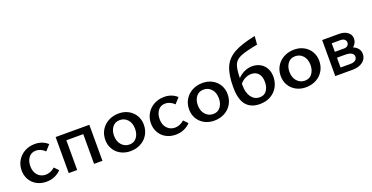

<svg xmlns="http://www.w3.org/2000/svg" viewBox="-28 -1399 4054 2093"><g transform="rotate(-20 1999.5 -352.5)"><path d="M38 -202Q38 -265 68.5 -316Q99 -367 152 -396Q205 -425 271 -425Q358 -425 419 -370L362 -306Q312 -353 258 -353Q203 -353 173 -313Q143 -273 143 -213Q143 -147 179.5 -108Q216 -69 271 -69Q328 -69 378 -113L424 -65Q354 6 253 6Q191 6 142 -20.5Q93 -47 65.5 -94.5Q38 -142 38 -202Z M902 0H805V-345H609V0H511V-418H902Z M1009 -203Q1009 -267 1039.5 -317.5Q1070 -368 1123.5 -396.5Q1177 -425 1244 -425Q1306 -425 1355.5 -398Q1405 -371 1433 -323.5Q1461 -276 1461 -217Q1461 -153 1431 -102Q1401 -51 1347.5 -22.5Q1294 6 1227 6Q1165 6 1115 -21Q1065 -48 1037 -95.5Q1009 -143 1009 -203ZM1356 -206Q1356 -273 1320.5 -313Q1285 -353 1230 -353Q1175 -353 1144.5 -313Q1114 -273 1114 -214Q1114 -147 1150.5 -106.5Q1187 -66 1241 -66Q1296 -66 1326 -106.5Q1356 -147 1356 -206Z M1538 -202Q1538 -265 1568.5 -316Q1599 -367 1652 -396Q1705 -425 1771 -425Q1858 -425 1919 -370L1862 -306Q1812 -353 1758 -353Q1703 -353 1673 -313Q1643 -273 1643 -213Q1643 -147 1679.5 -108Q1716 -69 1771 -69Q1828 -69 1878 -113L1924 -65Q1854 6 1753 6Q1691 6 1642 -20.5Q1593 -47 1565.5 -94.5Q1538 -142 1538 -202Z M1981 -203Q1981 -267 2011.5 -317.5Q2042 -368 2095.5 -396.5Q2149 -425 2216 -425Q2278 -425 2327.5 -398Q2377 -371 2405 -323.5Q2433 -276 2433 -217Q2433 -153 2403 -102Q2373 -51 2319.5 -22.5Q2266 6 2199 6Q2137 6 2087 -21Q2037 -48 2009 -95.5Q1981 -143 1981 -203ZM2328 -206Q2328 -273 2292.5 -313Q2257 -353 2202 -353Q2147 -353 2116.5 -313Q2086 -273 2086 -214Q2086 -147 2122.5 -106.5Q2159 -66 2213 -66Q2268 -66 2298 -106.5Q2328 -147 2328 -206Z M2967 -224Q2967 -164 2939.5 -111.5Q2912 -59 2858 -26.5Q2804 6 2727 6Q2626 6 2571 -58.5Q2516 -123 2516 -266Q2516 -411 2552.5 -495.5Q2589 -580 2676.5 -629Q2764 -678 2927 -711L2919 -614Q2777 -587 2718.5 -562Q2660 -537 2640 -489.5Q2620 -442 2618 -336Q2695 -411 2788 -411Q2836 -411 2877 -389.5Q2918 -368 2942.5 -325.5Q2967 -283 2967 -224ZM2861 -202Q2861 -267 2830.5 -301Q2800 -335 2749 -335Q2713 -335 2678 -318Q2643 -301 2618 -270V-249Q2618 -164 2655 -114Q2692 -64 2752 -64Q2806 -64 2833.5 -104Q2861 -144 2861 -202Z M3044 -203Q3044 -267 3074.5 -317.5Q3105 -368 3158.5 -396.5Q3212 -425 3279 -425Q3341 -425 3390.5 -398Q3440 -371 3468 -323.5Q3496 -276 3496 -217Q3496 -153 3466 -102Q3436 -51 3382.5 -22.5Q3329 6 3262 6Q3200 6 3150 -21Q3100 -48 3072 -95.5Q3044 -143 3044 -203ZM3391 -206Q3391 -273 3355.5 -313Q3320 -353 3265 -353Q3210 -353 3179.5 -313Q3149 -273 3149 -214Q3149 -147 3185.5 -106.5Q3222 -66 3276 -66Q3331 -66 3361 -106.5Q3391 -147 3391 -206Z M3968 -125Q3968 -69 3923 -34.5Q3878 0 3802 0H3603V-418H3799Q3859 -418 3897 -389.5Q3935 -361 3935 -315Q3935 -265 3892 -227Q3928 -213 3948 -186.5Q3968 -160 3968 -125ZM3689 -349V-250H3797Q3822 -250 3837.5 -264Q3853 -278 3853 -300Q3853 -320 3837 -334.5Q3821 -349 3788 -349ZM3882 -125Q3882 -152 3857 -167Q3832 -182 3782 -182H3689V-68H3805Q3842 -68 3862 -84Q3882 -100 3882 -125Z"/></g></svg>

Font: Ysabeau Semibold
Style: Regular
Weight: 600
Designer: Christian Thalmann (Catharsis Fonts)
Version: Version 0.003